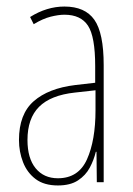

<svg xmlns="http://www.w3.org/2000/svg" viewBox="-20 -557 406 587"><path d="M177 -537Q240 -537 268.5 -496.5Q297 -456 297 -358V0H276L275 -93H273Q267 -68 254.5 -44.5Q242 -21 218.5 -5.5Q195 10 157 10Q115 10 89 -9.5Q63 -29 50.5 -61Q38 -93 38 -129Q38 -208 83 -247.5Q128 -287 210 -297L271 -304V-355Q271 -445 249 -478.5Q227 -512 177 -512Q159 -512 135 -506Q111 -500 83 -483L72 -505Q123 -537 177 -537ZM209 -274Q135 -266 99.5 -230.5Q64 -195 64 -129Q64 -73 89 -42.5Q114 -12 157 -12Q220 -12 246 -70Q272 -128 272 -220V-281Z"/></svg>

Font: Noto Sans Lao Looped ExtraCondensed Thin
Style: Regular
Weight: 100
Width: 2
Designer: Mark Frömberg, Ben Mitchell
Foundry: The Fontpad Ltd
Version: Version 1.002; ttfautohint (v1.8.4.7-5d5b)